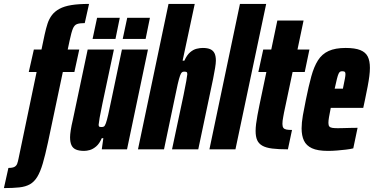

<svg xmlns="http://www.w3.org/2000/svg" viewBox="-103 -763 1910 981"><path d="M-83 198 -60 95Q-39 95 -29 89.5Q-19 84 -15 73Q-11 62 -8 46L84 -395H44L70 -510H109L125 -586Q132 -618 140 -642.5Q148 -667 162.5 -686Q177 -705 201 -718Q225 -731 261.5 -737Q298 -743 352 -743L330 -645Q304 -645 290.5 -640Q277 -635 269.5 -617Q262 -599 253 -557L243 -510H302L277 -395H218L142 -35Q128 30 115.5 72.5Q103 115 87.5 140.5Q72 166 50 178.5Q28 191 -4.5 194.5Q-37 198 -83 198Z M327 8Q301 8 285 1Q269 -6 262 -21.5Q255 -37 255 -62Q255 -75 258.5 -98Q262 -121 269 -150L345 -510H479L420 -232Q410 -185 406 -161Q402 -137 401 -126Q401 -121 402.5 -118Q404 -115 408 -114.5Q412 -114 417 -114Q424 -114 428.5 -117Q433 -120 438 -133.5Q443 -147 450 -177.5Q457 -208 468 -262L520 -510H653L546 0H417L425 -57H417Q405 -29 388.5 -15Q372 -1 356 3.5Q340 8 327 8ZM524 -564 547 -672H663L641 -564ZM370 -564 393 -672H509L487 -564Z M602 0 758 -743H892L830 -453H839Q852 -482 868.5 -496Q885 -510 902 -514Q919 -518 933 -518Q957 -518 971.5 -511.5Q986 -505 993 -491Q1000 -477 1000 -453Q1000 -440 996 -415.5Q992 -391 986 -361L910 0H776L835 -278Q845 -326 849 -350Q853 -374 854 -384Q854 -393 850 -395Q846 -397 838 -397Q831 -397 826.5 -393.5Q822 -390 817 -376.5Q812 -363 805 -333Q798 -303 787 -248L735 0Z M967 0 1123 -743H1257L1100 0Z M1368 0Q1320 0 1288 -4Q1256 -8 1237.5 -18.5Q1219 -29 1211 -47Q1203 -65 1203 -94Q1203 -110 1205.5 -130Q1208 -150 1212.5 -174.5Q1217 -199 1223 -228L1258 -395H1217L1242 -510H1283L1314 -658H1448L1417 -510H1478L1454 -395H1392L1348 -187Q1346 -175 1344 -165Q1342 -155 1341 -146.5Q1340 -138 1340 -130Q1340 -116 1345 -109.5Q1350 -103 1361 -101Q1372 -99 1389 -99Z M1573 8Q1520 8 1491 -5.5Q1462 -19 1450 -44.5Q1438 -70 1438 -107Q1438 -136 1444.5 -173.5Q1451 -211 1460 -254Q1474 -323 1487.5 -372.5Q1501 -422 1521.5 -454.5Q1542 -487 1576 -502.5Q1610 -518 1663 -518Q1711 -518 1738 -507Q1765 -496 1776 -474Q1787 -452 1787 -416Q1787 -397 1784 -373.5Q1781 -350 1775.5 -321Q1770 -292 1762 -254L1753 -212H1587Q1581 -182 1578 -164.5Q1575 -147 1575 -135Q1575 -122 1580 -116.5Q1585 -111 1596 -109.5Q1607 -108 1623 -108Q1632 -108 1650 -108.5Q1668 -109 1689 -109.5Q1710 -110 1724 -110L1702 -5Q1686 -1 1664.5 1.5Q1643 4 1619 6Q1595 8 1573 8ZM1607 -310H1649L1652 -325Q1657 -349 1659.5 -362.5Q1662 -376 1662 -384Q1662 -391 1660 -394Q1658 -397 1654.5 -398Q1651 -399 1646 -399Q1640 -399 1635.5 -397Q1631 -395 1627 -386.5Q1623 -378 1618.5 -360Q1614 -342 1607 -310Z"/></svg>

Font: Saira ExtraCondensed Black
Style: Italic
Weight: 900
Width: 2
Italic angle: -12°
Designer: Hector Gatti with collaboration of the Omnibus-Type team
Foundry: Omnibus-Type
Version: Version 1.101